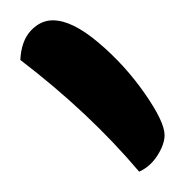

<svg xmlns="http://www.w3.org/2000/svg" viewBox="-24 -572 182 189"><path d="M-4 -513Q-3 -532 6.5 -542Q16 -552 28 -552Q47 -552 73 -530Q99 -508 118.5 -480Q138 -452 138 -439Q138 -430 131 -419Q124 -408 113 -403Q64 -461 -4 -513Z"/></svg>

Font: Dancing Script
Style: Bold
Weight: 700
Designer: Pablo Impallari
Foundry: Pablo Impallari
Version: Version 2.000